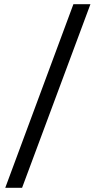

<svg xmlns="http://www.w3.org/2000/svg" viewBox="-20 -751 484 913"><path d="M85 142 410 -731H329L5 142Z"/></svg>

Font: Arima Koshi
Style: Regular
Weight: 400
Designer: Joana Correia and Natanael Gama
Foundry: NDISCOVER
Version: Version 1.019;PS 001.019;hotconv 1.0.88;makeotf.lib2.5.64775